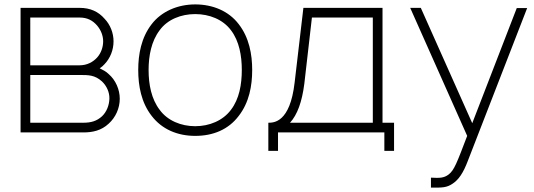

<svg xmlns="http://www.w3.org/2000/svg" viewBox="-20 -598 2411 867"><path d="M72.9 -562.5V0H356.2C397.9 0 437.5 -8.3 470.8 -39.6C502.1 -67.7 520.8 -109.4 520.8 -152.1C520.8 -193.8 502.1 -236.5 470.8 -263.5C459.4 -275 444.8 -282.3 430.2 -289.6C438.5 -294.8 445.8 -301 452.1 -308.3C478.1 -335.4 492.7 -372.9 492.7 -411.5C492.7 -449 478.1 -486.5 452.1 -513.5C424 -545.8 387.5 -562.5 339.6 -562.5ZM116.7 -518.8H339.6C375 -518.8 399 -505.2 418.8 -482.3C435.4 -462.5 445.8 -437.5 445.8 -411.5C445.8 -385.4 436.5 -358.3 418.8 -338.5C400 -317.7 372.9 -303.1 339.6 -303.1H116.7ZM116.7 -259.4H339.6C380.2 -259.4 408.3 -259.4 440.6 -230.2C461.5 -210.4 475 -181.2 474 -152.1C472.9 -121.9 461.5 -92.7 440.6 -72.9C416.7 -51 390.6 -43.8 356.2 -43.8H116.7Z M861.5 15.6C941.7 15.6 1011.5 -12.5 1058.3 -75C1105.2 -135.4 1118.8 -210.4 1118.8 -282.3C1118.8 -352.1 1105.2 -428.1 1058.3 -488.5C1012.5 -549 939.6 -578.1 861.5 -578.1C781.2 -578.1 708.3 -545.8 664.6 -488.5C617.7 -428.1 604.2 -352.1 604.2 -282.3C604.2 -210.4 617.7 -135.4 664.6 -75C711.5 -13.5 782.3 15.6 861.5 15.6ZM1071.9 -282.3C1071.9 -216.7 1060.4 -151 1022.9 -102.1C986.5 -53.1 925 -28.1 861.5 -28.1C797.9 -28.1 736.5 -53.1 701 -102.1C663.5 -151 651 -216.7 651 -282.3C651 -345.8 663.5 -412.5 701 -461.5C736.5 -510.4 797.9 -534.4 861.5 -534.4C925 -534.4 986.5 -510.4 1022.9 -461.5C1060.4 -412.5 1071.9 -345.8 1071.9 -282.3Z M1707.3 -562.5H1350L1310.4 -225C1289.6 -43.8 1215.6 -43.8 1191.7 -43.8V83.3H1235.4V0H1715.6V83.3H1759.4V-43.8H1707.3ZM1663.5 -43.8H1289.6C1322.9 -80.2 1343.8 -138.5 1354.2 -219.8L1388.5 -518.8H1663.5Z M2313.5 -561.5 2112.5 -41.7 1880.2 -562.5H1832.3L2089.6 15.6C2042.7 138.5 2031.3 169.8 2006.3 189.6C1984.4 206.3 1965.6 206.3 1926 204.2V249C1978.1 250 1997.9 249 2024 231.3C2051 213.5 2071.9 183.3 2092.7 128.1L2360.4 -561.5Z"/></svg>

Font: Manrope Thin
Style: Regular
Weight: 100
Width: 4
Designer: Michael Sharanda
Foundry: Michael Sharanda
Version: Version 2.000;PS 002.000;hotconv 1.0.88;makeotf.lib2.5.64775